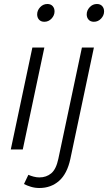

<svg xmlns="http://www.w3.org/2000/svg" viewBox="-20 -748 541 961"><path d="M166 -676Q166 -696 181 -712Q196 -728 217 -728Q234 -728 243.5 -717.5Q253 -707 253 -691Q253 -671 238 -655Q223 -639 202 -639Q185 -639 175.5 -649.5Q166 -660 166 -676ZM34 0 142 -510H202L94 0ZM414 -676Q414 -696 429 -712Q444 -728 465 -728Q482 -728 491.5 -717.5Q501 -707 501 -691Q501 -671 486 -655Q471 -639 450 -639Q433 -639 423.5 -649.5Q414 -660 414 -676ZM100 173 122 127Q133 132 148 136Q163 140 177 140Q212 140 236.5 119.5Q261 99 272 47L390 -510H450L332 48Q316 122 275.5 157.5Q235 193 177 193Q155 193 135 187Q115 181 100 173Z"/></svg>

Font: Radio Canada Light
Style: Italic
Weight: 300
Italic angle: -12°
Designer: Charles Daoud, Etienne Aubert Bonn, Alexandre Saumier Demers, Jacques Le Bailly
Foundry: Radio-Canada
Version: Version 2.104; ttfautohint (v1.8.4.7-5d5b);gftools[0.9.28.de